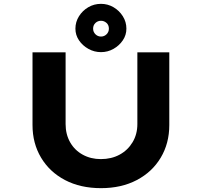

<svg xmlns="http://www.w3.org/2000/svg" viewBox="-20 -972 1048 998"><path d="M505 6Q398 6 318 -36Q238 -78 193.5 -152.5Q149 -227 149 -322V-700H321V-327Q321 -274 344.5 -232.5Q368 -191 410 -168Q452 -145 504 -145Q559 -145 601.5 -168Q644 -191 669 -232.5Q694 -274 694 -327V-700H860V-322Q860 -227 815.5 -152.5Q771 -78 691 -36Q611 6 505 6ZM505 -701Q470 -701 439.5 -718Q409 -735 390.5 -762.5Q372 -790 372 -823Q372 -858 390.5 -887.5Q409 -917 439 -934.5Q469 -952 505 -952Q540 -952 570 -934.5Q600 -917 618.5 -887.5Q637 -858 637 -823Q637 -790 618.5 -762.5Q600 -735 570 -718Q540 -701 505 -701ZM505 -782Q522 -782 534 -794Q546 -806 546 -823Q546 -842 533.5 -853Q521 -864 505 -864Q488 -864 476 -852.5Q464 -841 464 -823Q464 -806 476 -794Q488 -782 505 -782Z"/></svg>

Font: Lexend Tera
Style: Bold
Weight: 700
Designer: Bonnie Shaver-Troup, Thomas Jockin
Foundry: Lexend
Version: Version 1.007